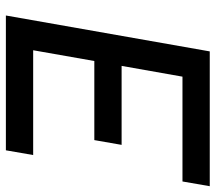

<svg xmlns="http://www.w3.org/2000/svg" viewBox="-60 -673 733 653"><g transform="rotate(90 306.5 -346.5)"><path d="M32.7 0 154.8 -693.4H613.3L597.2 -600.6H240.7L204.1 -393.6H472.7L456.5 -300.8H187.5L150.9 -92.8H507.3L491.2 0Z"/></g></svg>

Font: Cascadia Mono PL
Style: Italic
Weight: 400
Italic angle: -10°
Monospace: yes
Designer: Aaron Bell
Foundry: Saja Typeworks
Version: Version 2404.023; ttfautohint (v1.8.4)